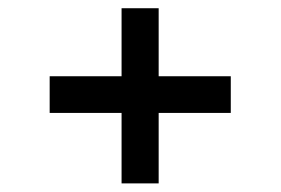

<svg xmlns="http://www.w3.org/2000/svg" viewBox="-20 -584 665 455"><path d="M268.1 -316.4H97.7V-403.3H268.1V-564.5H356V-403.3H526.9V-316.4H356V-149.4H268.1Z"/></svg>

Font: Poller One
Style: Regular
Weight: 400
Designer: Yvonne Schttler
Foundry: Yvonne Schttler
Version: Version 1.002